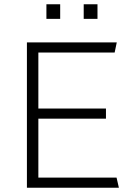

<svg xmlns="http://www.w3.org/2000/svg" viewBox="-20 -886 633 906"><path d="M531 -686 521 -638H161V-374H480V-326H161V-48H530L541 0H107V-686ZM264 -797H199V-866H264ZM440 -797H375V-866H440Z"/></svg>

Font: Chivo Thin
Style: Regular
Weight: 100
Designer: Hector Gatti
Foundry: Omnibus-Type
Version: Version 1.007